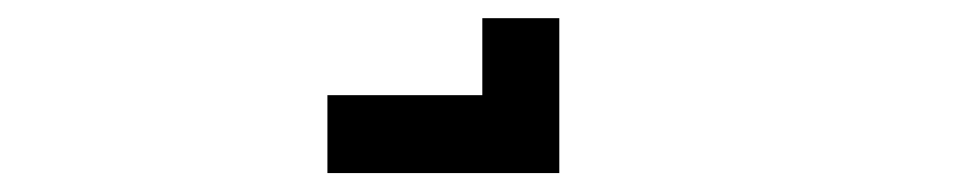

<svg xmlns="http://www.w3.org/2000/svg" viewBox="-20 -879 1040 207"><path d="M333 -692.4V-776.4H500V-859.4H583V-692.4Z"/></svg>

Font: KH Dot kagurazaka 12
Style: Regular
Weight: 400
Designer: Original version for X68000 by Keitarou Hiraki (http://hp.vector.co.jp/authors/VA000874/) / TrueType conversion by Homem
Version: Version 1.00.20150527